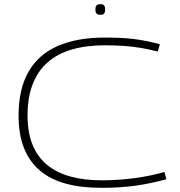

<svg xmlns="http://www.w3.org/2000/svg" viewBox="-20 -890 862 920"><path d="M69 -336Q69 -463 116.5 -546Q164 -629 256.5 -669.5Q349 -710 481 -710Q521 -710 555.5 -708.5Q590 -707 621.5 -703Q653 -699 683.5 -693Q714 -687 746 -678L736 -643Q694 -654 654.5 -660.5Q615 -667 573 -670Q531 -673 483 -673Q394 -673 325 -653Q256 -633 209 -592Q162 -551 137 -487.5Q112 -424 112 -337Q112 -256 135.5 -197.5Q159 -139 204.5 -101Q250 -63 316 -44.5Q382 -26 468 -26Q546 -26 624.5 -36.5Q703 -47 768 -66L777 -31Q744 -22 707 -14Q670 -6 631 -0.5Q592 5 550 7.5Q508 10 464 10Q369 10 295.5 -10Q222 -30 171.5 -72.5Q121 -115 95 -180.5Q69 -246 69 -336ZM461 -819Q447 -819 442 -826Q437 -833 437 -844Q437 -857 442 -863.5Q447 -870 461 -870Q475 -870 479.5 -863.5Q484 -857 484 -844Q484 -833 479.5 -826Q475 -819 461 -819Z"/></svg>

Font: Georama Expanded ExtraLight
Style: Regular
Weight: 250
Width: 7
Designer: Jean-Baptiste Levee
Foundry: Production Type
Version: Version 1.001